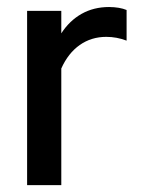

<svg xmlns="http://www.w3.org/2000/svg" viewBox="-20 -541 411 561"><path d="M59.2 0V-509.2H159.1V-443.6Q183 -480.5 218.3 -500.5Q253.7 -520.5 298.8 -520.5Q329.8 -520.2 349.9 -511.8V-422.3Q320.9 -433.3 290.6 -433.3Q246.9 -433.3 213 -409.5Q179.1 -385.6 159.1 -340.9V0Z"/></svg>

Font: Red Hat Display VF
Style: Regular
Weight: 300
Designer: Pentagram, MCKL
Foundry: Pentagram, MCKL
Version: Version 1.023